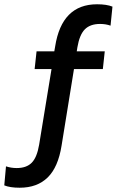

<svg xmlns="http://www.w3.org/2000/svg" viewBox="-151 -734 546 898"><path d="M211 -513 208 -494H339L330 -411H195L137 -53Q121 48 72 96Q23 144 -59 144Q-104 144 -131 133L-123 44Q-99 52 -73 52Q-27 52 -2.5 27Q22 2 32 -57L90 -411H11L20 -494H103L107 -517Q138 -714 303 -714Q348 -714 375 -703L366 -614Q344 -622 317 -622Q271 -622 246 -597Q221 -572 211 -513Z"/></svg>

Font: Cabin Medium
Style: Regular
Weight: 500
Designer: Pablo Impallari
Foundry: Pablo Impallari. http://www.impallari.com Igino Marini. http://www.ikern.com
Version: Version 2.001